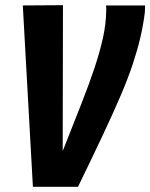

<svg xmlns="http://www.w3.org/2000/svg" viewBox="-20 -721 580 741"><path d="M281 0H107L68 -700L223 -701L222 -138Q263 -242 294 -320.5Q325 -399 345.5 -461Q366 -523 377.5 -575.5Q389 -628 390 -679Q390 -685 390 -690Q390 -695 389 -700H540Q540 -693 539.5 -686.5Q539 -680 539 -673Q533 -625 522 -577.5Q511 -530 493 -475.5Q475 -421 446.5 -354Q418 -287 377 -200Q336 -113 281 0Z"/></svg>

Font: Georama SemiCondensed
Style: Bold Italic
Weight: 700
Width: 4
Italic angle: -9°
Designer: Jean-Baptiste Levee
Foundry: Production Type
Version: Version 1.000